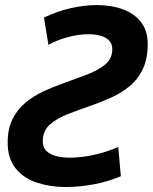

<svg xmlns="http://www.w3.org/2000/svg" viewBox="-20 -729 607 763"><path d="M239.8 14.2Q179.5 14.2 127 -3Q74.5 -20.2 42.5 -59.5Q10.5 -98.8 10.5 -162.8Q10.5 -217 29.5 -255.2Q48.5 -293.5 80.4 -320.2Q112.2 -347 151.6 -365.4Q191 -383.8 231.8 -398Q281.5 -416 325.9 -432.8Q370.2 -449.5 398.2 -472.9Q426.2 -496.2 426.2 -533.5Q426.2 -554.8 413.8 -567.8Q401.2 -580.8 379.9 -586.9Q358.5 -593 331.2 -593Q292.8 -593 249.8 -581.5Q206.8 -570 172.5 -550.8L154.8 -659.2Q206.5 -684 260.4 -696.4Q314.2 -708.8 365.5 -708.8Q422.2 -708.8 467.8 -692.2Q513.2 -675.8 540.1 -641.6Q567 -607.5 567 -554Q567 -495.8 547.8 -455Q528.5 -414.2 496 -387.2Q463.5 -360.2 423.5 -342Q383.5 -323.8 342.2 -309.5Q293.2 -292.5 249.4 -275.5Q205.5 -258.5 177.8 -233.6Q150 -208.8 150 -167Q150 -143 164.6 -128.9Q179.2 -114.8 203.5 -108.6Q227.8 -102.5 257.2 -102.5Q292 -102.5 329 -108.9Q366 -115.2 398 -125.5Q430 -135.8 450 -145.2L460.2 -28.8Q410.5 -7.5 353.5 3.4Q296.5 14.2 239.8 14.2Z"/></svg>

Font: Ubuntu Sans
Style: Italic
Weight: 400
Italic angle: -13.5°
Designer: Dalton Maag Ltd
Foundry: Dalton Maag Ltd
Version: Version 1.006